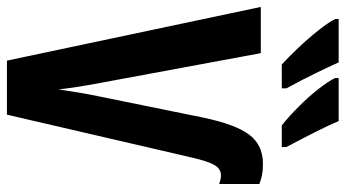

<svg xmlns="http://www.w3.org/2000/svg" viewBox="-236 -736 973 540"><g transform="rotate(90 250.0 -466.5)"><path d="M151 0 0 -714H130L214 -261Q226 -198 232 -145Q236 -172 241 -202.5Q246 -233 252 -261L311 -551Q330 -642 359 -681Q388 -720 441 -720Q460 -720 472.5 -717.5Q485 -715 498 -710V-597Q491 -599 485.5 -600.5Q480 -602 474 -602Q455 -602 444 -582.5Q433 -563 422 -513L303 0ZM333 -773Q307 -794 279.5 -821.5Q252 -849 230.5 -876.5Q209 -904 200 -923V-933H321Q330 -911 350 -871Q370 -831 394 -786V-773ZM162 -773Q142 -791 115 -819.5Q88 -848 65.5 -876.5Q43 -905 34 -923V-933H156Q168 -906 186 -869Q204 -832 229 -786V-773Z"/></g></svg>

Font: Noto Sans Mono ExtraCondensed
Style: Bold
Weight: 700
Width: 2
Designer: Monotype Design Team
Foundry: Monotype Imaging Inc.
Version: Version 2.014